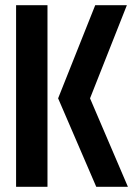

<svg xmlns="http://www.w3.org/2000/svg" viewBox="-20 -720 529 740"><path d="M351 0 204 -341 347 -700H469L327 -341L473 0ZM42 0V-700H163V0Z"/></svg>

Font: Stick No Bills
Style: Bold
Weight: 700
Version: Version 2.000